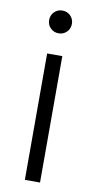

<svg xmlns="http://www.w3.org/2000/svg" viewBox="-80 -711 370 748"><g transform="rotate(10 105.0 -337.5)"><path d="M105 -585Q86 -585 73 -598Q60 -611 60 -630Q60 -649 73 -662Q86 -675 105 -675Q124 -675 137 -662Q150 -649 150 -630Q150 -611 137 -598Q124 -585 105 -585ZM75 0V-500H135V0Z"/></g></svg>

Font: Epunda Sans Light
Style: Regular
Weight: 300
Designer: Simon Atzbach
Foundry: typofactur
Version: Version 2.204; ttfautohint (v1.8.4.7-5d5b)